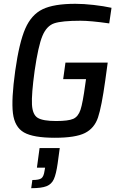

<svg xmlns="http://www.w3.org/2000/svg" viewBox="-20 -716 621 1009"><path d="M39 0ZM60 -344Q81 -493 113 -566Q145 -639 204 -667.5Q263 -696 376 -696Q420 -696 472.5 -690Q525 -684 566 -675L554 -593Q456 -607 403 -607Q305 -607 265 -593.5Q225 -580 203 -527.5Q181 -475 162 -344Q145 -220 148 -166.5Q151 -113 178.5 -96.5Q206 -80 275 -80Q339 -80 365 -91.5Q391 -103 403 -139Q415 -175 428 -272L432 -300H312L324 -387H546L533 -292Q514 -155 495 -98.5Q476 -42 426.5 -17Q377 8 268 8Q155 8 106 -20Q57 -48 48 -120.5Q39 -193 60 -344ZM214 182 217 165H174L188 62H294L283 143Q275 199 263 225.5Q251 252 224.5 262.5Q198 273 144 273L150 230Q186 230 198 220.5Q210 211 214 182Z"/></svg>

Font: Assailand Medium
Style: Italic
Weight: 500
Italic angle: -8°
Designer: Hector Gatti with collaboration of the Omnibus-Type team
Foundry: Omnibus-Type
Version: Version 0.072;October 19, 2019;FontCreator 12.0.0.2547 64-bi